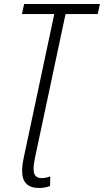

<svg xmlns="http://www.w3.org/2000/svg" viewBox="-20 -734 517 955"><path d="M174 201Q205 201 229 191L230 143Q208 152 187 152Q147 152 147 107Q147 83 155 46L306 -664H466L477 -714H100L89 -664H250L99 46Q90 88 90 116Q90 201 174 201Z"/></svg>

Font: Noto Sans Display SemiCondensed Light
Style: Italic
Weight: 300
Width: 4
Italic angle: -12°
Designer: Monotype Design Team
Foundry: Monotype Imaging Inc.
Version: Version 1.900